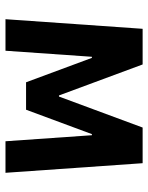

<svg xmlns="http://www.w3.org/2000/svg" viewBox="60 -600 540 700"><g transform="rotate(90 330.0 -250.0)"><path d="M50 0 85 -500H215L328 -195H332L445 -500H575L610 0H495L473 -315H469L380 -75H280L191 -315H187L165 0Z"/></g></svg>

Font: Cuprum
Style: Regular
Weight: 400
Designer: Jovanny Lemonad
Foundry: Jovanny Lemonad
Version: Version 3.000